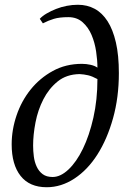

<svg xmlns="http://www.w3.org/2000/svg" viewBox="-20 -774 536 806"><path d="M29 -168Q29 -229 49.5 -289.5Q70 -350 108.5 -398Q147 -446 201.5 -476Q256 -506 324 -506Q342 -506 360 -502Q378 -498 389 -490Q389 -521 383.5 -558Q378 -595 364.5 -627Q351 -659 327 -680.5Q303 -702 267 -702Q230 -702 206.5 -695Q183 -688 160 -676L147 -695Q158 -707 176 -717.5Q194 -728 215.5 -736.5Q237 -745 260.5 -749.5Q284 -754 307 -754Q346 -754 377.5 -737Q409 -720 431.5 -685Q454 -650 466.5 -596Q479 -542 479 -467Q479 -365 454.5 -277.5Q430 -190 389 -125.5Q348 -61 292.5 -24.5Q237 12 176 12Q104 12 66.5 -35.5Q29 -83 29 -168ZM314 -463Q259 -462 222 -432Q185 -402 162 -357Q139 -312 129 -260Q119 -208 119 -163Q119 -140 122 -117Q125 -94 134 -74.5Q143 -55 159 -43Q175 -31 201 -31Q234 -31 267.5 -62.5Q301 -94 328 -149.5Q355 -205 372 -280Q389 -355 389 -442Q367 -454 350 -458Q333 -462 314 -463Z"/></svg>

Font: PTSerifItalic
Style: Italic
Weight: 400
Italic angle: -12°
Designer: A.Korolkova, O.Umpeleva, V.Yefimov
Foundry: ParaType Ltd
Version: Version 1.000W OFL